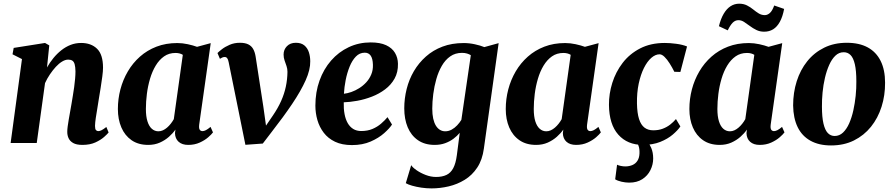

<svg xmlns="http://www.w3.org/2000/svg" viewBox="-20 -794 4965 1066"><path d="M241 -419.5Q256.5 -447 276.5 -471.5Q296.5 -496 320.5 -515Q344.5 -534 372 -544.8Q399.5 -555.5 430.5 -555.5Q486 -555.5 519 -523.2Q552 -491 552 -418Q552 -399.5 548 -369.2Q544 -339 538.8 -306.2Q533.5 -273.5 529 -246.5Q525.5 -221 520.5 -193Q515.5 -165 511.8 -139.2Q508 -113.5 507.5 -95Q507.5 -77 513 -71.5Q518.5 -66 525.5 -66Q534 -66 544.2 -71.2Q554.5 -76.5 570.5 -89L583 -58.5Q576.5 -50 558 -33.5Q539.5 -17 509.5 -3.2Q479.5 10.5 437.5 10.5Q404.5 10.5 386.2 0Q368 -10.5 360.5 -27.2Q353 -44 353.5 -64Q353.5 -75 355.8 -92.5Q358 -110 361.8 -131.2Q365.5 -152.5 369.5 -174.8Q373.5 -197 377 -217.5Q380.5 -239 384.5 -262.8Q388.5 -286.5 391.8 -310.5Q395 -334.5 397 -356.8Q399 -379 399 -398Q398.5 -423 394.5 -437.2Q390.5 -451.5 381.8 -457.2Q373 -463 358.5 -463Q342.5 -463 324.8 -452.2Q307 -441.5 290 -423Q273 -404.5 257.2 -381.2Q241.5 -358 230 -332.5L184 0H39L102 -466L49.5 -492.5L56 -528L230 -555.5L253.5 -542Z M1086 -102.5Q1083.5 -82 1088.8 -74Q1094 -66 1104.5 -66Q1112.5 -66 1123 -71.2Q1133.5 -76.5 1149 -89.5L1162.5 -59Q1155 -48.5 1136.2 -32Q1117.5 -15.5 1089 -2.5Q1060.5 10.5 1025 10.5Q991 10.5 971.8 -6.8Q952.5 -24 951.5 -54.5L954 -74.5Q940 -54 918 -34.5Q896 -15 867.2 -2.2Q838.5 10.5 803 10.5Q748 10.5 710.5 -15.5Q673 -41.5 653.8 -86.5Q634.5 -131.5 634.5 -188.5Q634.5 -244.5 648.5 -297.8Q662.5 -351 689.8 -397.5Q717 -444 757 -479.5Q797 -515 849 -535Q901 -555 964.5 -555Q993 -555 1022.8 -548.5Q1052.5 -542 1074 -534L1150 -554.5ZM995 -489.5Q987.5 -494.5 977.2 -497.2Q967 -500 954.5 -500Q918 -500 891 -481Q864 -462 844.5 -429.8Q825 -397.5 813 -356.8Q801 -316 795.5 -272.8Q790 -229.5 790 -189Q790 -147.5 798.8 -120Q807.5 -92.5 823.2 -78.8Q839 -65 859.5 -65Q872.5 -65 884.5 -70.5Q896.5 -76 907.5 -85.5Q918.5 -95 928 -107Q937.5 -119 945 -132.5Z M1249.5 -449Q1246.5 -464.5 1241.2 -471Q1236 -477.5 1228 -477.5Q1220 -477.5 1213.8 -474.5Q1207.5 -471.5 1201 -467.5L1187.5 -499.5Q1194.5 -507 1211.8 -520.5Q1229 -534 1254.8 -545.2Q1280.5 -556.5 1312 -556.5Q1340.5 -556.5 1358.2 -547.8Q1376 -539 1385.5 -522.2Q1395 -505.5 1399 -481.5L1442 -202.5L1463.5 -49L1424 -48.5L1495 -152.5Q1523 -193.5 1540.8 -233.2Q1558.5 -273 1567 -313.2Q1575.5 -353.5 1576 -395Q1576 -412 1570.8 -427.2Q1565.5 -442.5 1560 -458.2Q1554.5 -474 1554.5 -491Q1554.5 -518.5 1573 -537.5Q1591.5 -556.5 1622.5 -556.5Q1652.5 -556.5 1670 -541.8Q1687.5 -527 1695 -503.5Q1702.5 -480 1702.5 -454Q1703.5 -407.5 1677 -348.2Q1650.5 -289 1602.2 -217.2Q1554 -145.5 1488 -61L1439 3L1342.5 10L1307 -165.5Z M2156.5 -102.5Q2143 -81.5 2113 -54.8Q2083 -28 2038 -8.2Q1993 11.5 1934 11.5Q1879 11.5 1840.2 -7Q1801.5 -25.5 1777.5 -57Q1753.5 -88.5 1742.2 -127.5Q1731 -166.5 1731 -207.5Q1731 -282.5 1754 -346.5Q1777 -410.5 1818.5 -458Q1860 -505.5 1916.2 -532Q1972.5 -558.5 2038 -558.5Q2090.5 -558.5 2123.8 -543Q2157 -527.5 2173 -500.5Q2189 -473.5 2189.5 -440Q2190.5 -393 2170.8 -357.8Q2151 -322.5 2118 -297.8Q2085 -273 2045 -257.5Q2005 -242 1964 -234.5Q1923 -227 1888.5 -226Q1887.5 -190 1893 -160.8Q1898.5 -131.5 1910.5 -110.5Q1922.5 -89.5 1941.2 -78Q1960 -66.5 1985.5 -66.5Q2020.5 -66.5 2047.8 -78Q2075 -89.5 2095.8 -107.5Q2116.5 -125.5 2131.5 -143.5ZM2005.5 -501.5Q1976.5 -501.5 1955.8 -480Q1935 -458.5 1921 -423.8Q1907 -389 1899.2 -349.5Q1891.5 -310 1889.5 -273.5Q1908.5 -275.5 1930.8 -283.2Q1953 -291 1974.5 -304.5Q1996 -318 2013.5 -337Q2031 -356 2041.2 -380.5Q2051.5 -405 2050.5 -434.5Q2049.5 -469 2038 -485.2Q2026.5 -501.5 2005.5 -501.5Z M2666.5 31Q2658 93.5 2629.8 136.2Q2601.5 179 2560.2 204.2Q2519 229.5 2471.2 240.8Q2423.5 252 2376 252Q2347.5 252 2319.2 247.8Q2291 243.5 2268.2 237Q2245.5 230.5 2233 223L2263 123Q2271 136 2293 151.2Q2315 166.5 2343.8 177.5Q2372.5 188.5 2401 188.5Q2435 188.5 2458.8 177.2Q2482.5 166 2496.5 139.5Q2510.5 113 2516.5 67.5L2532.5 -56.5Q2518 -39 2497.8 -23.8Q2477.5 -8.5 2451.5 1Q2425.5 10.5 2393.5 10.5Q2338 10.5 2300.2 -15.8Q2262.5 -42 2243.5 -87.5Q2224.5 -133 2224.5 -192.5Q2224.5 -247 2237.8 -300Q2251 -353 2278 -399Q2305 -445 2344.8 -480.2Q2384.5 -515.5 2436.8 -535.2Q2489 -555 2554.5 -555Q2585.5 -555 2616.5 -548.2Q2647.5 -541.5 2669 -532.5L2748.5 -554.5ZM2594 -487.5Q2585.5 -493 2573 -496.8Q2560.5 -500.5 2545 -500.5Q2507.5 -500.5 2479.8 -481Q2452 -461.5 2433 -428.5Q2414 -395.5 2402.5 -355Q2391 -314.5 2385.5 -271.8Q2380 -229 2380 -190.5Q2380 -159 2385.2 -135.5Q2390.5 -112 2400 -96.5Q2409.5 -81 2422.8 -73Q2436 -65 2452 -65Q2470.5 -65 2487.5 -74.2Q2504.5 -83.5 2518.2 -98.2Q2532 -113 2541.5 -128.5Z M3239.5 -102.5Q3237 -82 3242.2 -74Q3247.5 -66 3258 -66Q3266 -66 3276.5 -71.2Q3287 -76.5 3302.5 -89.5L3316 -59Q3308.5 -48.5 3289.8 -32Q3271 -15.5 3242.5 -2.5Q3214 10.5 3178.5 10.5Q3144.5 10.5 3125.2 -6.8Q3106 -24 3105 -54.5L3107.5 -74.5Q3093.5 -54 3071.5 -34.5Q3049.5 -15 3020.8 -2.2Q2992 10.5 2956.5 10.5Q2901.5 10.5 2864 -15.5Q2826.5 -41.5 2807.2 -86.5Q2788 -131.5 2788 -188.5Q2788 -244.5 2802 -297.8Q2816 -351 2843.2 -397.5Q2870.5 -444 2910.5 -479.5Q2950.5 -515 3002.5 -535Q3054.5 -555 3118 -555Q3146.5 -555 3176.2 -548.5Q3206 -542 3227.5 -534L3303.5 -554.5ZM3148.5 -489.5Q3141 -494.5 3130.8 -497.2Q3120.5 -500 3108 -500Q3071.5 -500 3044.5 -481Q3017.5 -462 2998 -429.8Q2978.5 -397.5 2966.5 -356.8Q2954.5 -316 2949 -272.8Q2943.5 -229.5 2943.5 -189Q2943.5 -147.5 2952.2 -120Q2961 -92.5 2976.8 -78.8Q2992.5 -65 3013 -65Q3026 -65 3038 -70.5Q3050 -76 3061 -85.5Q3072 -95 3081.5 -107Q3091 -119 3098.5 -132.5Z M3549.5 10.5Q3463.5 10.5 3412.8 -46.5Q3362 -103.5 3361 -212Q3360.5 -273 3379.5 -333.8Q3398.5 -394.5 3437 -444.8Q3475.5 -495 3534 -525.2Q3592.5 -555.5 3671 -555.5Q3700 -555.5 3735.2 -550.8Q3770.5 -546 3794.5 -536L3757.5 -394.5L3724 -395.5Q3712 -419.5 3698 -441.8Q3684 -464 3669.5 -478.2Q3655 -492.5 3642 -492.5Q3619 -492.5 3596.2 -472.8Q3573.5 -453 3555.2 -416.5Q3537 -380 3526.2 -329.8Q3515.5 -279.5 3516.5 -219Q3517.5 -166 3528 -133.2Q3538.5 -100.5 3558.2 -85.5Q3578 -70.5 3607 -70.5Q3636 -70.5 3659.2 -79.2Q3682.5 -88 3700.8 -102.2Q3719 -116.5 3733 -133L3757.5 -92Q3743.5 -71 3715.5 -47Q3687.5 -23 3645.8 -6.2Q3604 10.5 3549.5 10.5ZM3473.5 220Q3453 220 3431 215Q3409 210 3395.5 201.5L3406 120.5Q3413.5 124.5 3426.5 127.2Q3439.5 130 3453.5 130Q3474.5 129.5 3491.8 122Q3509 114.5 3519.2 98.5Q3529.5 82.5 3530.5 58Q3531.5 30.5 3524.8 14.5Q3518 -1.5 3513 -13.5L3546.5 -15.5L3572 -13.5Q3585 2.5 3595.8 27.5Q3606.5 52.5 3606.5 86Q3606.5 119.5 3591.2 150.5Q3576 181.5 3546.2 200.8Q3516.5 220 3473.5 220Z M4259 -102.5Q4256.5 -82 4261.8 -74Q4267 -66 4277.5 -66Q4285.5 -66 4296 -71.2Q4306.5 -76.5 4322 -89.5L4335.5 -59Q4328 -48.5 4309.2 -32Q4290.5 -15.5 4262 -2.5Q4233.5 10.5 4198 10.5Q4164 10.5 4144.8 -6.8Q4125.5 -24 4124.5 -54.5L4127 -74.5Q4113 -54 4091 -34.5Q4069 -15 4040.2 -2.2Q4011.5 10.5 3976 10.5Q3921 10.5 3883.5 -15.5Q3846 -41.5 3826.8 -86.5Q3807.5 -131.5 3807.5 -188.5Q3807.5 -244.5 3821.5 -297.8Q3835.5 -351 3862.8 -397.5Q3890 -444 3930 -479.5Q3970 -515 4022 -535Q4074 -555 4137.5 -555Q4166 -555 4195.8 -548.5Q4225.5 -542 4247 -534L4323 -554.5ZM4168 -489.5Q4160.5 -494.5 4150.2 -497.2Q4140 -500 4127.5 -500Q4091 -500 4064 -481Q4037 -462 4017.5 -429.8Q3998 -397.5 3986 -356.8Q3974 -316 3968.5 -272.8Q3963 -229.5 3963 -189Q3963 -147.5 3971.8 -120Q3980.5 -92.5 3996.2 -78.8Q4012 -65 4032.5 -65Q4045.5 -65 4057.5 -70.5Q4069.5 -76 4080.5 -85.5Q4091.5 -95 4101 -107Q4110.5 -119 4118 -132.5ZM3971.5 -648.5Q3981.5 -689.5 3998 -717.5Q4014.5 -745.5 4036.2 -759.5Q4058 -773.5 4084 -773.5Q4108.5 -773.5 4127.2 -764Q4146 -754.5 4161.5 -741.8Q4177 -729 4192.5 -719.5Q4208 -710 4226.5 -710Q4240.5 -710 4254 -721.5Q4267.5 -733 4278.5 -763.5L4333.5 -744.5Q4325.5 -701.5 4310 -673.2Q4294.5 -645 4272.8 -631.5Q4251 -618 4222.5 -618Q4199 -618 4179.5 -627.5Q4160 -637 4143.2 -649.8Q4126.5 -662.5 4111.2 -672.2Q4096 -682 4080 -682Q4062 -682 4048.2 -668.2Q4034.5 -654.5 4020.5 -625.5Z M4681.5 -556.5Q4750.5 -556.5 4797.8 -530.8Q4845 -505 4869.5 -455.5Q4894 -406 4894 -335Q4894.5 -264.5 4874.5 -201.5Q4854.5 -138.5 4815.8 -90.2Q4777 -42 4721.2 -14.2Q4665.5 13.5 4594 13.5Q4526.5 13.5 4479.5 -12.8Q4432.5 -39 4408.5 -88.5Q4384.5 -138 4383.5 -208.5Q4383.5 -280 4403.5 -343Q4423.5 -406 4462 -454Q4500.5 -502 4555.8 -529.2Q4611 -556.5 4681.5 -556.5ZM4664.5 -504Q4638 -504 4618 -484.8Q4598 -465.5 4583.8 -433.5Q4569.5 -401.5 4560.2 -362Q4551 -322.5 4547 -281Q4543 -239.5 4543.5 -202Q4543.5 -143.5 4552 -107.5Q4560.5 -71.5 4576.2 -55.2Q4592 -39 4614 -39Q4640.5 -39 4660.5 -58Q4680.5 -77 4694.8 -109.2Q4709 -141.5 4717.8 -181.2Q4726.5 -221 4730.8 -262.5Q4735 -304 4734.5 -342Q4734.5 -401.5 4726.2 -437Q4718 -472.5 4702.5 -488.2Q4687 -504 4664.5 -504Z"/></svg>

Font: Merriweather 48pt ExtraBold
Style: Italic
Weight: 800
Italic angle: -7.8°
Version: Version 2.101